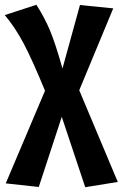

<svg xmlns="http://www.w3.org/2000/svg" viewBox="-36 -563 512 802"><path d="M456 197 320 219 222 -75 126 218 -12 203 152 -184Q99 -313 63 -381Q27 -449 -16 -500L116 -543Q150 -490 172.5 -436.5Q195 -383 225 -277L298 -542L437 -528L295 -186Z"/></svg>

Font: Fira Sans Condensed SemiBold
Style: Regular
Weight: 600
Width: 3
Designer: bBox Type GmbH & Carrois Corporate GbR & Edenspiekermann AG
Foundry: bBox Type GmbH & Carrois Corporate GbR & Edenspiekermann AG
Version: Version 4.301